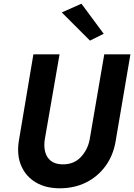

<svg xmlns="http://www.w3.org/2000/svg" viewBox="-20 -993 723 1035"><path d="M313 -926 419 -973 539 -811 465 -774ZM160 -700H301L221 -239Q216 -204 223.5 -174.5Q231 -145 253.5 -126.5Q276 -108 316 -107Q377 -106 414.5 -145Q452 -184 463 -239L542 -700H683L603 -230Q590 -154 548 -97Q506 -40 443 -9Q380 22 302 22Q227 22 173.5 -9.5Q120 -41 95 -98Q70 -155 81 -230Z"/></svg>

Font: Von Semi
Style: Italic
Weight: 600
Version: Version 4.000; ttfautohint (v1.8.4.7-5d5b)